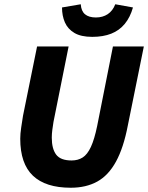

<svg xmlns="http://www.w3.org/2000/svg" viewBox="-20 -869 695 901"><path d="M312 12Q194 12 134.5 -44.5Q75 -101 75 -218Q75 -241 79.5 -271Q84 -301 88 -326L154 -651H302L231 -297Q228 -278 225.5 -259.5Q223 -241 223 -223Q223 -171 243.5 -143.5Q264 -116 316 -116Q346 -116 368 -130Q390 -144 406.5 -179.5Q423 -215 436 -278L510 -651H655L580 -281Q560 -176 524.5 -111Q489 -46 436.5 -17Q384 12 312 12ZM413 -696Q360 -696 329 -714.5Q298 -733 284.5 -764Q271 -795 271 -834L359 -849Q361 -817 379 -802Q397 -787 430 -787Q462 -787 485.5 -802.5Q509 -818 521 -849L604 -834Q591 -788 565.5 -757Q540 -726 502 -711Q464 -696 413 -696Z"/></svg>

Font: Source Sans 3 ExtraLight ExtraBold
Style: Italic
Weight: 800
Italic angle: -11°
Version: Version 3.052;hotconv 1.1.0;makeotfexe 2.6.0